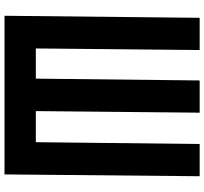

<svg xmlns="http://www.w3.org/2000/svg" viewBox="-47 -859 906 852"><g transform="rotate(90 406.0 -433.0)"><path d="M202 -866 195 -139H329L337 -866H480L473 -139H611L619 -866H762L754 0H50L59 -866Z"/></g></svg>

Font: Covid19
Style: Regular
Weight: 400
Designer: Peter Wiegel
Foundry: (c) CAT - Ing. Peter Wiegel.  for Rudolf Maass + Partner GmbH
Version: Version 001.000